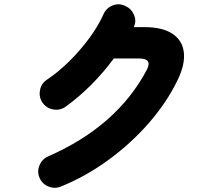

<svg xmlns="http://www.w3.org/2000/svg" viewBox="-20 -831 1040 906"><path d="M268 49Q239 61 209.5 49.5Q180 38 167 9Q154 -20 166 -50Q178 -80 207 -93Q532 -235 673 -502Q700 -555 637 -555H517Q470 -491 412 -432.5Q354 -374 289 -327Q263 -309 231.5 -314.5Q200 -320 181 -346Q163 -372 168.5 -404Q174 -436 200 -454Q253 -489 305.5 -540.5Q358 -592 401 -650.5Q444 -709 469 -765Q482 -794 512 -805.5Q542 -817 571 -803Q600 -790 612.5 -760.5Q625 -731 611 -703H661Q747 -703 794 -671.5Q841 -640 847.5 -584Q854 -528 819 -455Q767 -347 681.5 -249.5Q596 -152 490 -75Q384 2 268 49Z"/></svg>

Font: Zen Maru Gothic Black
Style: Regular
Weight: 900
Designer: Yoshimichi Ohira
Foundry: Positype
Version: Version 1.001